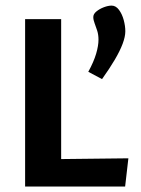

<svg xmlns="http://www.w3.org/2000/svg" viewBox="-20 -682 515 702"><path d="M71.8 0V-612H203.6V-100.4L449.4 -103.2L437.5 0ZM321.1 -619.3Q320.9 -630.7 332.6 -640.2Q344.2 -649.7 359.9 -655.6Q375.7 -661.5 388 -661.5Q403.6 -661.5 415.1 -645.9Q426.6 -630.3 432.4 -608.6Q438.2 -586.9 438.2 -567.6Q438.2 -548 428.4 -521.9Q418.6 -495.8 399.7 -463.7Q380.8 -431.6 353.1 -392.8L302.8 -419.4Q323 -456.4 331.5 -485.6Q340.1 -514.7 340.1 -536.9Q340.1 -555 335.4 -569.8Q330.8 -584.5 325.9 -596.9Q321.1 -609.3 321.1 -619.3Z"/></svg>

Font: Ancizar Sans Thin
Style: Regular
Weight: 100
Designer: Cesar Puertas, Viviana Monsalve, Julian Moncada, Julian Prieto, Jose Castro, Mariel Hernandez, Felipe Aragon, Sara Alarc
Version: Version 8.100